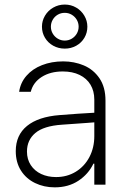

<svg xmlns="http://www.w3.org/2000/svg" viewBox="-20 -806 558 838"><path d="M240.2 -303.7Q276.4 -306.6 319.3 -309.6Q362.3 -312.5 391.6 -314V-371.1Q391.6 -408.7 375 -436.3Q358.4 -463.9 327.4 -479Q296.4 -494.1 253.9 -494.1Q199.7 -494.1 162.1 -470.2Q124.5 -446.3 114.3 -405.3H63.5Q69.3 -445.3 95.5 -475.3Q121.6 -505.4 163.3 -521.7Q205.1 -538.1 255.9 -538.1Q303.7 -538.1 345.7 -520.5Q387.7 -502.9 414.1 -464.4Q440.4 -425.8 440.4 -367.2V0H391.6V-91.8H387.7Q366.2 -46.4 322.5 -17.3Q278.8 11.7 218.8 11.7Q171.9 11.7 133.1 -7.1Q94.2 -25.9 71.5 -61.5Q48.8 -97.2 48.8 -146.5Q48.8 -216.3 97.9 -256.3Q147 -296.4 240.2 -303.7ZM224.6 -33.2Q272.9 -33.2 311 -56.6Q349.1 -80.1 370.4 -120.8Q391.6 -161.6 391.6 -211.9V-272L359.4 -269.5Q279.8 -263.2 250 -261.7Q170.9 -256.3 134.3 -225.6Q97.7 -194.8 97.7 -144.5Q97.7 -110.8 114.3 -85.4Q130.9 -60.1 159.7 -46.6Q188.5 -33.2 224.6 -33.2ZM163.1 -689.5Q163.1 -715.3 176.3 -737.5Q189.5 -759.8 212.4 -772.9Q235.4 -786.1 262.7 -786.1Q290 -786.1 312.5 -772.9Q335 -759.8 348.1 -737.5Q361.3 -715.3 361.3 -689.5Q361.3 -663.1 348.4 -641.1Q335.4 -619.1 312.7 -606.4Q290 -593.8 262.7 -593.8Q235.4 -593.8 212.4 -606.4Q189.5 -619.1 176.3 -641.1Q163.1 -663.1 163.1 -689.5ZM323.2 -689.5Q323.2 -705.6 315.2 -719.5Q307.1 -733.4 293.2 -741.7Q279.3 -750 262.7 -750Q245.6 -750 231.7 -741.7Q217.8 -733.4 210 -719.5Q202.1 -705.6 202.1 -689.5Q202.1 -673.3 210.2 -659.4Q218.3 -645.5 232.2 -637.2Q246.1 -628.9 262.7 -628.9Q279.3 -628.9 293.2 -637.2Q307.1 -645.5 315.2 -659.4Q323.2 -673.3 323.2 -689.5Z"/></svg>

Font: Pretendard Std ExtraLight
Style: Regular
Weight: 200
Designer: Base glyphs from Inter by Rasmus Andersson; Hangeul glyphs from Noto Sans CJK(Source Han Sans) by Jang Soo-young and Kan
Foundry: Kil Hyung-jin
Version: Version 1.309